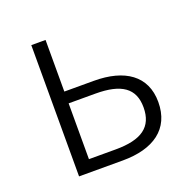

<svg xmlns="http://www.w3.org/2000/svg" viewBox="-101 -634 732 734"><g transform="rotate(-20 265.0 -267.0)"><path d="M100 0H278C403 0 482 -54 482 -164C482 -271 403 -324 278 -324H158V-534H100ZM158 -49V-276H267C372 -276 422 -242 422 -164C422 -84 372 -49 267 -49Z"/></g></svg>

Font: GenYoGothic2 TW L
Style: Regular
Weight: 300
Version: Version 2.100;PS 2.1;hotconv 16.6.51;makeotf.lib2.5.65220 DE